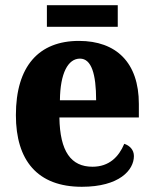

<svg xmlns="http://www.w3.org/2000/svg" viewBox="-20 -707 589 737"><path d="M160 -604H432V-687H160ZM294 10C438 10 494 -54 494 -108C494 -132 478 -148 457 -155C436 -105 399 -67 335 -67C253 -67 210 -125 208 -256H513V-308C513 -467 426 -550 283 -550C129 -550 41 -453 41 -265C41 -91 124 10 294 10ZM349 -322H210C211 -426 241 -482 287 -482C331 -482 349 -423 349 -322Z"/></svg>

Font: Noto Serif Sinhala SemiCondensed ExtraBold
Style: Regular
Weight: 800
Width: 4
Designer: Jelle Bosma - Monotype Design Team
Foundry: Monotype Imaging Inc.
Version: Version 2.007